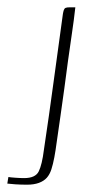

<svg xmlns="http://www.w3.org/2000/svg" viewBox="-42 -419 266 525"><path d="M-19 65Q-14 66 0 67Q14 68 24 68Q55 68 64 49.5Q73 31 78 -9Q92 -102 104.5 -195Q117 -288 130 -381Q131 -387 132.5 -391.5Q134 -396 137.5 -397.5Q141 -399 149 -399Q152 -399 156.5 -399Q161 -399 164 -399Q160 -363 154.5 -326.5Q149 -290 144 -253Q139 -216 134 -178Q129 -140 123.5 -103Q118 -66 113 -30Q110 -7 106.5 11.5Q103 30 98.5 44Q94 58 86 67Q78 76 64.5 81Q51 86 32 86Q15 86 0 85Q-15 84 -22 83Q-21 78 -20.5 73.5Q-20 69 -19 65Z"/></svg>

Font: Genos ExtraLight
Style: Italic
Weight: 250
Italic angle: -8°
Designer: Robert E. Leuschke
Foundry: Robert E. Leuschke
Version: Version 1.010